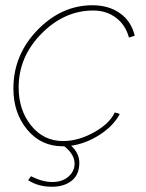

<svg xmlns="http://www.w3.org/2000/svg" viewBox="-20 -547 554 731"><path d="M335 -507Q225 -507 138 -419Q51 -331 51 -214Q51 -128 98.5 -69Q146 -10 220 -10Q278 -10 337.5 -43Q397 -76 417 -119L436 -113Q412 -68 360.5 -34.5Q309 -1 251 8Q282 36 282 73Q282 118 253 141Q224 164 178 164Q125 164 87 139L98 124Q142 146 179 146Q217 146 240.5 125.5Q264 105 264 76Q264 41 225 10H219Q136 10 83.5 -53.5Q31 -117 31 -210Q31 -338 122.5 -432.5Q214 -527 332 -527Q394 -527 437 -496.5Q480 -466 493 -411L471 -404Q458 -452 421.5 -479.5Q385 -507 335 -507Z"/></svg>

Font: Raleway-v4020 Thin
Style: Italic
Weight: 250
Italic angle: -12°
Designer: Matt McInerney, Pablo Impallari, Rodrigo Fuenzalida
Foundry: Matt McInerney, Pablo Impallari, Rodrigo Fuenzalida
Version: Version 4.020;PS 004.020;hotconv 1.0.88;makeotf.lib2.5.64775